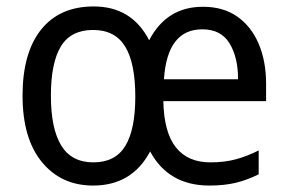

<svg xmlns="http://www.w3.org/2000/svg" viewBox="-20 -566 894 596"><path d="M610 -545Q673 -545 716.5 -514.5Q760 -484 783 -430Q806 -376 806 -306V-252H487Q489 -155 526 -108.5Q563 -62 633 -62Q677 -62 712 -71.5Q747 -81 783 -99V-25Q747 -7 711.5 1.5Q676 10 630 10Q503 10 446 -96Q390 10 269 10Q170 10 110 -63Q50 -136 50 -269Q50 -402 107.5 -474Q165 -546 271 -546Q389 -546 443 -441Q497 -545 610 -545ZM608 -475Q499 -475 489 -320H719Q719 -388 692.5 -431.5Q666 -475 608 -475ZM269 -473Q200 -473 169 -422Q138 -371 138 -269Q138 -167 170 -114.5Q202 -62 270 -62Q338 -62 369 -113Q400 -164 400 -266Q400 -370 368.5 -421.5Q337 -473 269 -473Z"/></svg>

Font: Noto Sans Kannada SemiCondensed
Style: Regular
Weight: 400
Width: 4
Designer: Jelle Bosma - Monotype Design Team
Foundry: Monotype Imaging Inc.
Version: Version 2.005; ttfautohint (v1.8.4.7-5d5b)